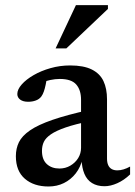

<svg xmlns="http://www.w3.org/2000/svg" viewBox="-20 -700 516 732"><path d="M321 -281 323 -238Q266 -226.5 230 -214Q194 -201.5 174.2 -188Q154.5 -174.5 147.2 -159.2Q140 -144 140 -125Q140 -91.5 158.5 -74.5Q177 -57.5 206.5 -57.5Q229.5 -57.5 248.2 -68.5Q267 -79.5 278 -97.2Q289 -115 289 -136.5V-319.5Q289 -357 270.5 -378Q252 -399 208 -399Q190.5 -399 171.5 -395Q152.5 -391 135 -383.5L160 -412Q157.5 -393 154.2 -377.5Q151 -362 147 -350.8Q143 -339.5 137.5 -332Q129.5 -321.5 116.2 -316.8Q103 -312 87.5 -312Q68 -312 57 -320.2Q46 -328.5 46 -341.5Q46 -359 62.8 -378Q79.5 -397 108 -413.5Q136.5 -430 172.5 -440.2Q208.5 -450.5 247.5 -450.5Q299 -450.5 330 -435Q361 -419.5 374.5 -390.8Q388 -362 388 -321.5V-95.5Q388 -80.5 392.5 -70.5Q397 -60.5 405.8 -55.5Q414.5 -50.5 427.5 -50.5Q438.5 -50.5 451 -54.2Q463.5 -58 476 -65V-35Q453 -13 427.2 -1.5Q401.5 10 378.5 10Q350.5 10 331 -2Q311.5 -14 301.8 -37.2Q292 -60.5 291 -92.5L295 -96Q287.5 -63 268.8 -39Q250 -15 223.5 -2Q197 11 165 11Q109 11 74.8 -18.5Q40.5 -48 40.5 -104.5Q40.5 -134 52.2 -158Q64 -182 94.5 -203Q125 -224 180 -243Q235 -262 321 -281ZM192 -515.5 269.5 -680.5H391.5V-666L233 -515.5Z"/></svg>

Font: Newsreader 16pt Medium
Style: Regular
Weight: 500
Designer: Hugues Gentile
Foundry: Production Type
Version: Version 1.003